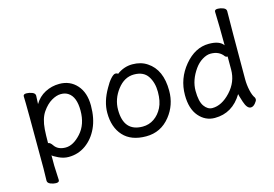

<svg xmlns="http://www.w3.org/2000/svg" viewBox="-111 -945 1930 1354"><g transform="rotate(-15 854.0 -268.5)"><path d="M443.8 -272Q443.8 -371.1 393.1 -404.8Q371.1 -419.9 339.1 -419.9Q307.1 -419.9 270.5 -398.4Q233.9 -377 202.9 -332Q171.9 -287.1 166 -209Q163.1 -167 163.1 -110.8L162.1 -109.9Q162.1 -108.9 164.1 -108.9Q178.2 -108.9 194.8 -84Q220.2 -46.9 276.1 -46.9Q332 -46.9 387.9 -108.9Q443.8 -170.9 443.8 -272ZM145 178.2Q126 178.2 105 169.7Q84 161.1 84 144L85.9 55.2Q85.9 -420.9 83 -472.2Q83 -488.3 106.9 -487.8Q126 -487.8 147.5 -479.5Q168.9 -471.2 168.9 -454.1L166 -393.1Q194.8 -441.9 242.9 -467Q291 -492.2 347.2 -492.2Q425.3 -492.2 474.6 -437Q523.9 -381.8 523.9 -287.1Q523.9 -192.9 491.9 -124.5Q460 -56.2 404.5 -16.6Q349.1 22.9 278.8 22.9Q242.7 22.9 206.3 5.4Q169.9 -12.2 164.1 -20V56.2L168.9 162.1Q168.9 178.2 145 178.2Z M838.9 -48.8Q885.7 -48.8 922.9 -74.5Q960 -100.1 982.4 -144.5Q1004.9 -189 1004.9 -257.8Q1004.9 -325.7 973.9 -372.8Q942.9 -419.9 872.8 -419.9Q802.7 -419.9 751.7 -353.5Q700.7 -287.1 700.7 -208Q700.7 -48.8 838.9 -48.8ZM844.7 23.9Q735.8 23.9 678.7 -38.6Q621.6 -101.1 621.6 -207Q621.6 -289.1 672.9 -377Q692.9 -414.1 713.9 -437Q734.9 -460 748.5 -460Q761.7 -460 766.6 -453.1Q818.4 -492.2 880.6 -492.2Q942.9 -492.2 987.8 -461.9Q1084 -398.9 1084 -245.1Q1084 -141.1 1021 -62Q952.6 23.9 844.7 23.9Z M1347.2 -47.9Q1416 -47.9 1480.2 -116.9Q1544.4 -186 1544.4 -275.9V-367.2L1545.4 -369.1Q1545.4 -371.1 1541.5 -371.1Q1532.7 -371.1 1526.4 -377.9Q1495.6 -421.9 1433.1 -421.9Q1404.3 -421.9 1372.3 -402.3Q1340.3 -382.8 1316.4 -349.1Q1263.2 -273.9 1263.2 -196Q1263.2 -118.2 1288.1 -83Q1313 -47.9 1347.2 -47.9ZM1346.2 23.9Q1277.3 23.9 1230.2 -31Q1183.1 -85.9 1183.1 -186Q1183.1 -306.2 1260.7 -399.2Q1338.4 -492.2 1438.5 -492.2Q1517.6 -492.2 1544.4 -453.1Q1544.4 -593.3 1540.5 -699.2Q1540.5 -715.3 1564.5 -714.8Q1583.5 -714.8 1604 -706.5Q1624.5 -698.2 1624.5 -681.2Q1622.6 -592.3 1622.1 -185.1Q1622.1 -143.1 1631.1 -102.5Q1640.1 -62 1655.3 -42Q1658.2 -36.1 1658.2 -27.8Q1658.2 -18.1 1642.8 0Q1627.4 18.1 1610.4 18.1Q1582.5 18.1 1564.9 -35.9Q1547.4 -89.8 1547.4 -96.2Q1475.1 23.9 1346.2 23.9Z"/></g></svg>

Font: LXGW WenKai Screen R
Style: Regular
Weight: 400
Designer: Fontworks Inc.
Version: Version 1.235;May 31, 2022